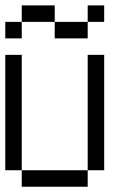

<svg xmlns="http://www.w3.org/2000/svg" viewBox="-20 -708 478 728"><path d="M0 -437.5V-500H62.5V-437.5ZM0 -375V-437.5H62.5V-375ZM0 -312.5V-375H62.5V-312.5ZM0 -250V-312.5H62.5V-250ZM0 -187.5V-250H62.5V-187.5ZM0 -125V-187.5H62.5V-125ZM0 -62.5V-125H62.5V-62.5ZM62.5 0V-62.5H125V0ZM125 0V-62.5H187.5V0ZM187.5 0V-62.5H250V0ZM250 0V-62.5H312.5V0ZM312.5 -62.5V-125H375V-62.5ZM312.5 -125V-187.5H375V-125ZM312.5 -187.5V-250H375V-187.5ZM312.5 -250V-312.5H375V-250ZM312.5 -312.5V-375H375V-312.5ZM312.5 -375V-437.5H375V-375ZM312.5 -437.5V-500H375V-437.5ZM0 -562.5V-625H62.5V-562.5ZM62.5 -625V-687.5H125V-625ZM187.5 -562.5V-625H250V-562.5ZM125 -625V-687.5H187.5V-625ZM250 -562.5V-625H312.5V-562.5ZM312.5 -625V-687.5H375V-625Z"/></svg>

Font: AprilSans
Style: Regular
Weight: 400
Designer: typesprite
Version: Version 1.001;PS 001.001;hotconv 1.0.88;makeotf.lib2.5.64775